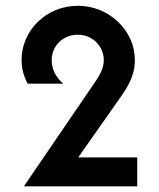

<svg xmlns="http://www.w3.org/2000/svg" viewBox="-20 -658 561 678"><path d="M65.3 0V-1.4L318.8 -372.9Q335.4 -397.9 341 -414.6Q346.5 -431.2 346.5 -445.1Q346.5 -470.1 334.4 -490.6Q322.2 -511.1 301.4 -523.3Q280.6 -535.4 254.2 -535.4Q228.5 -535.4 207.3 -523.3Q186.1 -511.1 174.3 -490.6Q162.5 -470.1 162.5 -445.1Q162.5 -422.2 172.9 -401Q183.3 -379.9 203.5 -362.5H77.8Q56.2 -402.1 56.2 -445.8Q56.2 -484.7 71.2 -519.4Q86.1 -554.2 113.5 -580.9Q141 -607.6 177.1 -622.6Q213.2 -637.5 254.9 -637.5Q295.8 -637.5 332.3 -622.6Q368.8 -607.6 396.5 -581.2Q424.3 -554.9 440.3 -520.1Q456.2 -485.4 456.2 -445.1Q456.2 -423.6 451 -403.5Q445.8 -383.3 435.1 -362.2Q424.3 -341 406.9 -316.7L256.2 -102.1H464.6V0Z"/></svg>

Font: Afacad Flux SemiBold
Style: Regular
Weight: 600
Designer: Kristian Moeller
Foundry: Dicotype
Version: Version 1.100